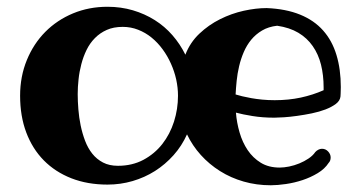

<svg xmlns="http://www.w3.org/2000/svg" viewBox="-20 -527 1072 573"><path d="M996.1 -238.8Q994.6 -226.1 982.2 -216.8Q969.7 -207.5 951.4 -200.4Q933.1 -193.4 910.6 -188.7Q888.2 -184.1 866.9 -181.2Q845.7 -178.2 827.4 -177Q809.1 -175.8 798.8 -175.8Q763.7 -175.8 733.6 -180.7Q703.6 -185.5 684.1 -190.9Q686.5 -160.6 695.1 -131.3Q703.6 -102.1 719.2 -78.9Q734.9 -55.7 758.3 -41.3Q781.7 -26.9 814.9 -26.9Q827.1 -26.9 842.8 -30Q858.4 -33.2 873.3 -39.3Q888.2 -45.4 900.9 -54Q913.6 -62.5 920.9 -73.2Q924.8 -77.6 930.2 -80.3Q935.5 -83 940.9 -83Q951.7 -83 959.2 -75Q966.8 -66.9 966.8 -57.1Q966.8 -46.9 960.9 -41Q949.2 -22.9 928.2 -10.3Q907.2 2.4 882.8 10.5Q858.4 18.6 833.3 22.2Q808.1 25.9 788.1 25.9Q745.6 25.9 707.3 14.9Q668.9 3.9 636.7 -16.4Q604.5 -36.6 579.3 -64.5Q554.2 -92.3 538.1 -126Q522.5 -91.3 497.8 -63.7Q473.1 -36.1 442.4 -16.6Q411.6 2.9 375.5 13.4Q339.4 23.9 300.8 23.9Q241.2 23.9 193.1 5.1Q145 -13.7 110.8 -48.3Q76.7 -83 58.3 -131.8Q40 -180.7 40 -241.2Q40 -298.8 60.1 -347.7Q80.1 -396.5 115.2 -431.9Q150.4 -467.3 198 -487.1Q245.6 -506.8 300.8 -506.8Q340.8 -506.8 376.5 -496.3Q412.1 -485.8 441.9 -467Q471.7 -448.2 494.6 -421.9Q517.6 -395.5 533.2 -363.8Q547.4 -400.4 575 -426.5Q602.5 -452.6 636.7 -469.7Q670.9 -486.8 707.5 -494.9Q744.1 -502.9 775.9 -502.9Q833.5 -500.5 875.5 -483.4Q917.5 -466.3 944.3 -436Q971.2 -405.8 984.1 -363Q997.1 -320.3 997.1 -267.1Q997.1 -254.9 996.6 -247.8Q996.1 -240.7 996.1 -238.8ZM511.2 -241.2Q511.2 -265.1 505.9 -289.6Q500.5 -314 490.2 -336.9Q480 -359.9 465.3 -379.9Q450.7 -399.9 432.4 -414.8Q414.1 -429.7 392.3 -438.2Q370.6 -446.8 346.2 -446.8Q318.8 -446.8 298.6 -437.7Q278.3 -428.7 263.2 -413.3Q248 -397.9 238.3 -377.9Q228.5 -357.9 222.7 -335.4Q216.8 -313 214.4 -290Q211.9 -267.1 211.9 -246.1Q211.9 -224.6 213.9 -200.4Q215.8 -176.3 220.7 -152.6Q225.6 -128.9 233.9 -106.9Q242.2 -85 255.4 -68.4Q268.6 -51.8 287.4 -42Q306.2 -32.2 332 -32.2Q374.5 -32.2 408 -50Q441.4 -67.9 464.4 -97.2Q487.3 -126.5 499.3 -164.1Q511.2 -201.7 511.2 -241.2ZM945.8 -266.1Q945.8 -302.7 938 -334Q930.2 -365.2 913.3 -389.4Q896.5 -413.6 870.4 -429.2Q844.2 -444.8 807.1 -450.2Q781.2 -447.3 762.2 -436Q743.2 -424.8 729.7 -408.4Q716.3 -392.1 707.5 -371.6Q698.7 -351.1 693.6 -329.3Q688.5 -307.6 686.3 -285.9Q684.1 -264.2 683.1 -245.1Q690.9 -242.7 702.9 -239.7Q714.8 -236.8 730 -234.1Q745.1 -231.4 762.7 -229.7Q780.3 -228 799.8 -228Q841.3 -228 877.7 -235.8Q914.1 -243.7 945.8 -257.8Z"/></svg>

Font: Ribeye
Style: Regular
Weight: 400
Designer: Astigmatic (AOETI)
Foundry: Astigmatic (AOETI)
Version: Version 1.000